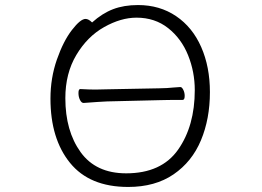

<svg xmlns="http://www.w3.org/2000/svg" viewBox="-20 -728 1040 761"><path d="M527 -708Q613 -708 678 -664Q743 -620 777.5 -541.5Q812 -463 812 -363Q812 -257 776.5 -172Q741 -87 668 -37Q595 13 488 13Q335 13 257.5 -82.5Q180 -178 180 -337Q180 -419 205.5 -492Q231 -565 265 -609Q299 -653 319 -653Q331 -653 345 -639Q385 -675 428 -691.5Q471 -708 527 -708ZM480 -41Q620 -41 686 -135Q752 -229 752 -371Q752 -443 725.5 -509Q699 -575 646.5 -616.5Q594 -658 521 -658Q459 -658 392.5 -620.5Q326 -583 282.5 -510Q239 -437 239 -339Q239 -209 299.5 -125Q360 -41 480 -41ZM298 -375H299Q335 -373 358 -373L403 -374L611 -378Q627 -378 641.5 -379Q656 -380 666 -381Q686 -383 694 -383H695Q701 -383 706.5 -372Q712 -361 712 -348Q712 -332 704 -332Q639 -332 612 -331L404 -326Q379 -325 312 -320H311Q303 -320 297 -332Q291 -344 291 -359Q291 -375 298 -375Z"/></svg>

Font: JyunsaiKaai Light
Style: Regular
Weight: 300
Designer: Fontworks Inc.
Version: Version 0.030;April 7, 2024;FontCreator 14.0.0.2901 64-bit